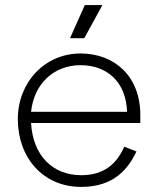

<svg xmlns="http://www.w3.org/2000/svg" viewBox="-20 -720 621 754"><path d="M313 -700 255 -570H311L382 -700ZM50 -252C50 -102 148 14 299 14C428 14 483 -57 516 -125L468 -144C440 -81 393 -32 299 -32C186 -32 109 -110 102 -237H531V-269C531 -420 430 -510 296 -510C157 -510 50 -398 50 -252ZM102 -281C114 -394 194 -464 296 -464C399 -464 475 -400 479 -281Z"/></svg>

Font: Space Text Light
Style: Regular
Weight: 300
Designer: Florian Karsten (Space Text), Colophon Foundry (Space Mono)
Foundry: Florian Karsten
Version: Version 1.003;PS 001.003;hotconv 1.0.88;makeotf.lib2.5.64775